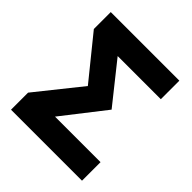

<svg xmlns="http://www.w3.org/2000/svg" viewBox="-191 -832 963 963"><g transform="rotate(45 291.0 -350.0)"><path d="M37.5 0V-121L226 -356.5L45 -580V-700H531.5V-568.5H225.5L394 -357L218 -131.5H541V0Z"/></g></svg>

Font: Geologica Cursive SemiBold
Style: Regular
Weight: 600
Designer: Sindre Bremnes, Frode Helland
Foundry: Monokrom Skriftforlag AS
Version: Version 1.010;gftools[0.9.28]